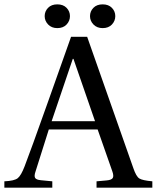

<svg xmlns="http://www.w3.org/2000/svg" viewBox="-49 -861 719 881"><path d="M214 -732Q188 -732 172 -748.5Q156 -765 156 -787Q156 -809 171.5 -825Q187 -841 214 -841Q241 -841 256.5 -825Q272 -809 272 -787Q272 -765 256.5 -748.5Q241 -732 214 -732ZM422 -732Q396 -732 380 -748.5Q364 -765 364 -787Q364 -809 379.5 -825Q395 -841 422 -841Q449 -841 464.5 -825Q480 -809 480 -787Q480 -765 464.5 -748.5Q449 -732 422 -732ZM-29 0V-29Q17 -31 32.5 -43.5Q48 -56 64 -98Q89 -162 172 -396L277 -692H351L563 -89Q576 -51 590.5 -42Q605 -33 650 -29V0H394V-29L439 -33Q463 -35 468.5 -44.5Q474 -54 466 -76L399 -267H175Q125 -111 114 -74Q107 -54 112 -45Q117 -36 139 -34L191 -29V0ZM188 -305H387L288 -591H285Q196 -329 188 -305Z"/></svg>

Font: Linguistics Pro
Style: Regular
Weight: 400
Designer: Stefan Peev, Context Ltd
Foundry: Stefan Peev, Context Ltd
Version: Version 001.000